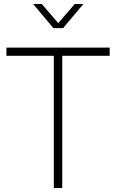

<svg xmlns="http://www.w3.org/2000/svg" viewBox="-20 -936 578 956"><path d="M145 -916 246 -796H294L395 -916H352L270 -821L188 -916ZM12 -699V-658H248V0H290V-658H526V-699Z"/></svg>

Font: Montserrat ExtraLight
Style: Regular
Weight: 250
Designer: Julieta Ulanovsky
Foundry: Julieta Ulanovsky
Version: Version 4.000